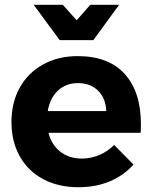

<svg xmlns="http://www.w3.org/2000/svg" viewBox="-20 -778 636 804"><path d="M570 -259Q570 -235 569 -222H183Q196 -171 233 -142.5Q270 -114 322 -114Q360 -114 395 -128.5Q430 -143 458 -171L539 -89Q498 -43 439.5 -18.5Q381 6 309 6Q224 6 160.5 -28Q97 -62 62.5 -124Q28 -186 28 -267Q28 -349 63 -411.5Q98 -474 161 -508.5Q224 -543 305 -543Q435 -543 502.5 -468Q570 -393 570 -259ZM425 -313Q423 -366 391 -398Q359 -430 306 -430Q256 -430 222.5 -398.5Q189 -367 180 -313ZM358 -758H479L371 -610H230L121 -758H243L301 -693Z"/></svg>

Font: Argentum Sans SemiBold
Style: Regular
Weight: 600
Designer: Julieta Ulanovsky (Modified by Cristiano Sobral)
Foundry: Julieta Ulanovsky
Version: Version 5.001;November 22, 2018;FontCreator 11.5.0.2425 64-b